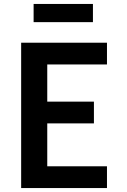

<svg xmlns="http://www.w3.org/2000/svg" viewBox="-20 -951 640 971"><path d="M87 0V-735H521V-625H219V-437H455V-327H219V-110H521V0ZM150 -839V-931H450V-839Z"/></svg>

Font: Iosevka Custom XBdEx
Style: Regular
Weight: 800
Width: 7
Monospace: yes
Designer: Belleve Invis
Foundry: Belleve Invis
Version: Version 11.2.4; ttfautohint (v1.8.4)